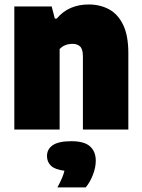

<svg xmlns="http://www.w3.org/2000/svg" viewBox="-20 -579 634 858"><path d="M44 0V-550H211L225 -496H233.5Q286.5 -559 376.5 -559Q427 -559 467 -537.5Q507 -516 530.2 -468.2Q553.5 -420.5 553.5 -341.5V0H350.5V-327Q350.5 -359.5 338 -371.2Q325.5 -383 304.5 -383Q268.5 -383 246.5 -360V0ZM236.5 258.5Q261.5 213 268 184Q226.5 179 208.2 162Q190 145 190 118.5Q190 87.5 215.8 69.8Q241.5 52 299 52Q356.5 52 382.2 75Q408 98 408 139.5Q408 169.5 395 202.8Q382 236 363 258.5Z"/></svg>

Font: Encode Sans Semi Condensed Black
Style: Regular
Weight: 900
Width: 4
Designer: Multiple Designers
Foundry: Impallari Type
Version: Version 3.000; ttfautohint (v1.8.3) -l 8 -r 50 -G 200 -x 14 